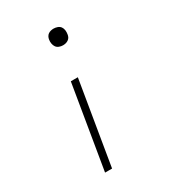

<svg xmlns="http://www.w3.org/2000/svg" viewBox="-180 -631 859 948"><g transform="rotate(-30 250.0 -156.5)"><path d="M273 -433Q262 -433 251.5 -437Q241 -441 235 -449.5Q229 -458 227 -469.5Q225 -481 227 -492Q228 -500 232 -507.5Q236 -515 242.5 -519.5Q249 -524 257 -526Q265 -528 273 -528Q284 -528 295 -524Q306 -520 312 -511.5Q318 -503 319.5 -492Q321 -481 319 -469Q318 -461 314.5 -454Q311 -447 304 -442Q297 -437 289 -435Q281 -433 273 -433ZM138 215 217 -260H257L178 215Z"/></g></svg>

Font: Iosevka Curly Extralight
Style: Italic
Weight: 200
Italic angle: -9°
Monospace: yes
Designer: Belleve Invis
Foundry: Belleve Invis
Version: Version 22.1.2; ttfautohint (v1.8.4)